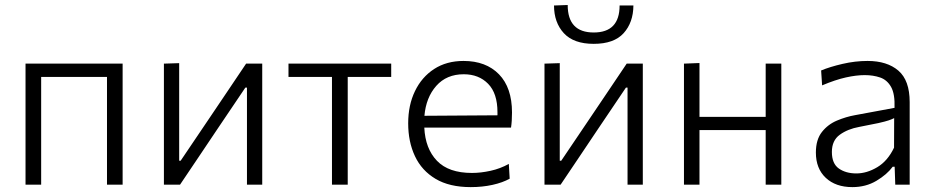

<svg xmlns="http://www.w3.org/2000/svg" viewBox="-20 -756 3820 786"><path d="M84.5 0V-495.5H482V0H418V-441H148.5V0Z M651 0V-495.5L713.5 -497.5V-98H719.5L837 -272Q874.5 -327.5 912.5 -384Q950.5 -440.5 987.5 -495.5H1053.5V0H991V-397.5H984.5L868.5 -225.5Q830.5 -168.5 792.5 -112.2Q754.5 -56 717 0Z M1339 0V-441H1161V-495.5H1581.5V-441H1403.5V0Z M1907 10Q1820 10 1763.2 -23.8Q1706.5 -57.5 1678.8 -116.5Q1651 -175.5 1651 -251Q1651 -325.5 1678.8 -383Q1706.5 -440.5 1757.2 -473.5Q1808 -506.5 1877.5 -506.5Q1969.5 -506.5 2022.8 -451.8Q2076 -397 2076 -295.5Q2076 -259.5 2072 -233.5H1717Q1721 -147.5 1768.8 -97.8Q1816.5 -48 1912 -48Q1948.5 -48 1988.2 -56.8Q2028 -65.5 2063 -85L2066.5 -24.5Q2038 -8.5 1996.2 0.8Q1954.5 10 1907 10ZM1878.5 -452Q1808 -452 1766 -404.5Q1724 -357 1717.5 -282L2016.5 -284Q2016.5 -290 2016.5 -296.5Q2016.5 -374 1978.2 -413Q1940 -452 1878.5 -452Z M2209 0V-495.5L2271.5 -497.5V-98H2277.5L2395 -272Q2432.5 -327.5 2470.5 -384Q2508.5 -440.5 2545.5 -495.5H2611.5V0H2549V-397.5H2542.5L2426.5 -225.5Q2388.5 -168.5 2350.5 -112.2Q2312.5 -56 2275 0ZM2410.5 -576.5Q2328.5 -576.5 2288.2 -620.2Q2248 -664 2248 -733.5L2304 -735.5Q2304 -623 2410.5 -623Q2516.5 -623 2516.5 -733.5H2573Q2572.5 -664 2533 -620.2Q2493.5 -576.5 2410.5 -576.5Z M2780 0V-495.5L2843.5 -498V-277.5H3114.5V-495.5H3178.5V0H3114.5V-223.5H2843.5V0Z M3469.5 10Q3401 10 3360.5 -28Q3320 -66 3320 -131.5Q3320 -184.5 3344.8 -215.8Q3369.5 -247 3406.5 -262.5Q3443.5 -278 3480 -284.5L3642 -314.5Q3644 -371.5 3627.8 -400.2Q3611.5 -429 3583 -438.8Q3554.5 -448.5 3520 -448.5Q3485.5 -448.5 3442.8 -439Q3400 -429.5 3345.5 -406.5L3341.5 -467.5Q3377.5 -482.5 3429.2 -494.5Q3481 -506.5 3531.5 -506.5Q3611.5 -506.5 3657.8 -466.8Q3704 -427 3704 -338V0H3645L3642.5 -73.5H3634.5Q3611 -41.5 3567.8 -15.8Q3524.5 10 3469.5 10ZM3485.5 -46Q3528.5 -46 3571.2 -71.5Q3614 -97 3640 -151.5L3640.5 -272.5Q3632 -268 3618 -263.2Q3604 -258.5 3576 -252.2Q3548 -246 3497.5 -236.5Q3450.5 -228 3418 -204.5Q3385.5 -181 3385.5 -134Q3385.5 -86 3414.2 -66Q3443 -46 3485.5 -46Z"/></svg>

Font: Commissioner Light
Style: Regular
Weight: 300
Designer: Kostas Bartsokas
Foundry: Kostas Bartsokas
Version: Version 1.000; ttfautohint (v1.8.3)